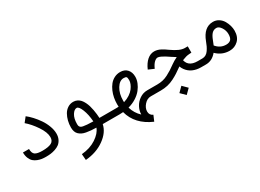

<svg xmlns="http://www.w3.org/2000/svg" viewBox="-30 -1103 2711 2005"><g transform="rotate(-30 1325.5 -100.5)"><path d="M64 -147.5H137.2Q137.2 -95.7 163.6 -78.4Q189.9 -61 250 -61Q322.3 -61 357.7 -79.1Q393.1 -97.2 393.1 -144Q393.1 -202.1 341.1 -279.3Q289.1 -356.4 232.4 -404.3L277.8 -461.4Q308.6 -438 340.6 -403.3Q372.6 -368.7 401.4 -326.7Q430.2 -284.7 448.2 -236.1Q466.3 -187.5 466.3 -144Q466.3 -105 451.7 -75.7Q437 -46.4 415.3 -30Q393.6 -13.7 363 -3.7Q332.5 6.3 306.2 9.3Q279.8 12.2 250 12.2Q224.6 12.2 201.7 9Q178.7 5.9 152.6 -4.4Q126.5 -14.6 107.7 -31.2Q88.9 -47.9 76.4 -77.9Q64 -107.9 64 -147.5Z M863.3 -61.5Q857.4 -147 832.5 -208.7Q807.6 -270.5 782.2 -270.5Q752.4 -270.5 727.1 -230Q701.7 -189.5 701.7 -122.6Q701.7 -106.9 704.6 -98.1Q707.5 -89.4 716.3 -81.8Q725.1 -74.2 743.7 -70.6Q762.2 -66.9 790.3 -64.7Q818.4 -62.5 863.3 -61.5ZM1060.5 -61V12.2H934.1Q915.5 102.5 820.8 170.2Q726.1 237.8 594.2 248.5L588.4 175.3Q689.9 167 763.7 118.7Q837.4 70.3 858.4 11.2Q821.8 10.3 794.9 8.1Q768.1 5.9 740 0.7Q711.9 -4.4 693.1 -13.7Q674.3 -22.9 658.9 -37.1Q643.6 -51.3 636 -72.8Q628.4 -94.2 628.4 -122.6Q628.4 -162.6 637.9 -201.2Q647.5 -239.7 665.8 -272Q684.1 -304.2 714.4 -324Q744.6 -343.8 782.2 -343.8Q807.6 -343.8 829.1 -333.3Q850.6 -322.8 865.5 -305.7Q880.4 -288.6 892.6 -264.2Q904.8 -239.7 912.1 -215.1Q919.4 -190.4 924.8 -161.1Q930.2 -131.8 932.6 -108.9Q935.1 -85.9 936.5 -61Z M1060.5 -61H1138.7Q1149.9 -61 1168.5 -62Q1167.5 -82.5 1167.5 -92.8Q1167.5 -130.4 1174.6 -168.5Q1181.6 -206.5 1197.3 -242.7Q1212.9 -278.8 1235.4 -306.6Q1257.8 -334.5 1290.5 -351.3Q1323.2 -368.2 1362.3 -368.2Q1415.5 -368.2 1445.8 -334.7Q1476.1 -301.3 1476.1 -246.6Q1476.1 -211.9 1461.7 -175.5Q1447.3 -139.2 1420.4 -105.2Q1393.6 -71.3 1350.1 -43.7Q1306.6 -16.1 1253.4 -2Q1275.9 74.7 1332.5 127Q1333 82 1355.7 39.1Q1378.4 -3.9 1420.4 -32.5Q1462.4 -61 1512.7 -61H1590.8V12.2H1512.7Q1469.2 12.2 1435.1 50.5Q1400.9 88.9 1400.9 130.9Q1400.9 174.3 1440.9 192.4L1412.1 259.8Q1225.1 178.7 1180.7 10.3Q1161.6 12.2 1138.7 12.2H1060.5Q1045.4 12.2 1034.7 1.5Q1023.9 -9.3 1023.9 -24.4Q1023.9 -39.6 1034.7 -50.3Q1045.4 -61 1060.5 -61ZM1241.2 -74.7Q1282.2 -86.9 1314.7 -108.6Q1347.2 -130.4 1365.5 -154.8Q1383.8 -179.2 1393.3 -202.9Q1402.8 -226.6 1402.8 -246.6Q1402.8 -277.8 1395.3 -286.4Q1387.7 -294.9 1362.3 -294.9Q1312.5 -294.9 1276.6 -236.1Q1240.7 -177.2 1240.7 -92.8Q1240.7 -80.1 1241.2 -74.7Z M1789.1 132.3 1845.2 76.2 1901.4 132.3 1845.2 188ZM1989.3 -169.9Q1995.1 -113.3 2028.1 -87.2Q2061 -61 2121.1 -61V12.2Q2067.4 12.2 2023.9 -6.6Q1980.5 -25.4 1951.2 -65.4Q1921.9 -105.5 1916 -162.6ZM1590.8 -61H1634.3Q1669.4 -61 1700.9 -68.1Q1732.4 -75.2 1764.2 -91.6Q1795.9 -107.9 1819.1 -122.8Q1842.3 -137.7 1878.9 -164.1Q1912.1 -188 1953.1 -207.5Q1935.5 -217.3 1900.9 -240.7Q1873 -259.8 1854.7 -271.2Q1836.4 -282.7 1813.7 -293.2Q1791 -303.7 1777.3 -303.7Q1757.3 -303.7 1734.9 -282.2Q1712.4 -260.7 1692.9 -216.3L1625.5 -245.6Q1652.8 -309.1 1691.9 -343Q1731 -377 1777.3 -377Q1796.9 -377 1816.2 -371.8Q1835.4 -366.7 1855.5 -355.7Q1875.5 -344.7 1888.4 -336.4Q1901.4 -328.1 1922.9 -312.5Q2014.6 -247.1 2072.3 -247.1H2108.9V-171.4Q2097.7 -170.9 2075.2 -168.9Q2043.9 -166.5 2002.2 -149.4Q1960.4 -132.3 1921.9 -104.5Q1882.8 -76.7 1858.4 -60.8Q1834 -44.9 1795.9 -25.4Q1757.8 -5.9 1718 3.2Q1678.2 12.2 1634.3 12.2H1590.8Q1575.7 12.2 1564.9 1.5Q1554.2 -9.3 1554.2 -24.4Q1554.2 -39.6 1564.9 -50.3Q1575.7 -61 1590.8 -61Z M2121.1 -61H2179.2Q2202.1 -61 2221.4 -72.5Q2240.7 -84 2255.4 -105.7Q2270 -127.4 2279.8 -147.9Q2289.6 -168.5 2300.3 -197.3Q2352.5 -337.4 2462.9 -337.4Q2500 -337.4 2530.3 -318.4Q2560.5 -299.3 2578.4 -269.5Q2596.2 -239.7 2605.5 -207.5Q2614.7 -175.3 2614.7 -146Q2614.7 -70.8 2571.5 -29.3Q2528.3 12.2 2466.8 12.2Q2375.5 12.2 2308.6 -53.7Q2254.9 12.2 2179.2 12.2H2121.1Q2106 12.2 2095.2 1.5Q2084.5 -9.3 2084.5 -24.4Q2084.5 -39.6 2095.2 -50.3Q2106 -61 2121.1 -61ZM2347.7 -119.6Q2395.5 -61 2466.8 -61Q2502.4 -61 2522 -79.8Q2541.5 -98.6 2541.5 -146Q2541.5 -189.9 2516.6 -227.1Q2491.7 -264.2 2462.9 -264.2Q2430.2 -264.2 2408.4 -241.9Q2386.7 -219.7 2368.7 -171.9Q2358.9 -144 2347.7 -119.6Z"/></g></svg>

Font: AzarMehrMonospaced
Style: SansBold
Weight: 1
Designer: Amin Abedi
Version: Version 1.00